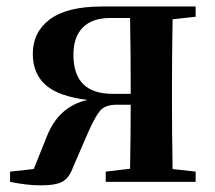

<svg xmlns="http://www.w3.org/2000/svg" viewBox="-20 -555 656 586"><path d="M323.2 -268.6H378.9V-299.8Q378.9 -386.7 377 -500H315.4Q261.7 -500 232.9 -471.2Q204.1 -442.4 204.1 -387.7Q204.1 -268.6 323.2 -268.6ZM577.1 -503.9 506.8 -496.1Q504.9 -382.8 504.9 -299.8V-235.4Q504.9 -152.3 506.8 -39.1L577.1 -31.2V0H302.7V-31.2L377 -40Q378.9 -147.5 378.9 -235.4H336.9Q301.8 -235.4 286.6 -218.3Q271.5 -201.2 250 -153.3L203.1 -44.9Q191.4 -12.7 171.4 -1Q151.4 10.7 103.5 10.7Q62.5 10.7 10.7 0V-31.2L83 -39.1L123 -138.7Q159.2 -230.5 247.1 -250Q159.2 -260.7 119.6 -295.4Q80.1 -330.1 80.1 -390.6Q80.1 -457 132.3 -496.1Q184.6 -535.2 292 -535.2H577.1Z"/></svg>

Font: GenYoMin TW TTF Bold
Style: Regular
Weight: 700
Version: Version 1.300